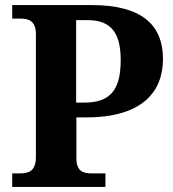

<svg xmlns="http://www.w3.org/2000/svg" viewBox="-20 -734 678 754"><path d="M28 0H394V-53H341C308 -53 280 -60 280 -113V-273H319C540 -273 620 -375 620 -502C620 -640 532 -714 341 -714H28V-661H60C91 -661 121 -653 121 -600V-118C121 -61 92 -53 57 -53H28ZM310 -331H279V-655H324C416 -655 454 -605 454 -498C454 -378 411 -331 310 -331Z"/></svg>

Font: Noto Serif Georgian Bold
Style: Regular
Weight: 700
Designer: Monotype Design Team, Akaki Razmadze
Foundry: Google LLC
Version: Version 2.003